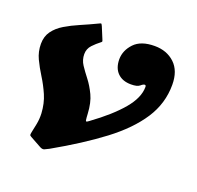

<svg xmlns="http://www.w3.org/2000/svg" viewBox="-106 -668 824 803"><g transform="rotate(20 306.0 -266.5)"><path d="M416.5 -358.5Q378.5 -358.5 356.8 -380.2Q335 -402 335 -441.5Q335.5 -480.5 365.2 -512Q395 -543.5 456 -543.5Q510 -543.5 545 -510.8Q580 -478 580 -415.5Q580 -332.5 534 -262Q488 -191.5 400.8 -125.5Q313.5 -59.5 189 11Q177 17.5 168.8 20.8Q160.5 24 148.5 17L100.5 -9.5Q94 -13 93.5 -16.2Q93 -19.5 95 -29.5Q99 -46.5 103.2 -69Q107.5 -91.5 106.5 -116Q104 -160.5 88.5 -196Q73 -231.5 53.5 -262.5Q34 -293.5 19.5 -324Q5 -354.5 5 -389.5Q5 -422.5 22 -446Q39 -469.5 67.8 -486.8Q96.5 -504 131.5 -519Q166.5 -534 202 -551Q210.5 -555.5 212.8 -555.2Q215 -555 219 -546L239.5 -496.5Q243 -488.5 243 -486.2Q243 -484 236 -479Q222.5 -469 206.2 -452Q190 -435 190 -411Q190 -385.5 204 -364.2Q218 -343 236.8 -319Q255.5 -295 271 -262.5Q286.5 -230 289 -181.5Q289.5 -173 290 -165.2Q290.5 -157.5 291.5 -152.5Q293 -148 296 -149Q299 -150 307 -156Q388 -215 432.8 -268Q477.5 -321 477.5 -369Q477.5 -377 472 -377Q465.5 -377 455 -367.8Q444.5 -358.5 416.5 -358.5Z"/></g></svg>

Font: Besley* Heavy
Style: Italic
Weight: 800
Italic angle: -13°
Designer: Owen Earl
Foundry: indestructible type*
Version: Version 3.000; ttfautohint (v1.8.3)